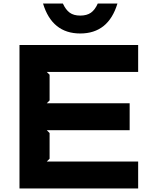

<svg xmlns="http://www.w3.org/2000/svg" viewBox="-20 -1064 870 1084"><path d="M760 -152V0H90V-810H760V-658H244L260 -642V-497L244 -481H712V-329H244L260 -313V-168L244 -152ZM532 -1044H643Q592 -875 433 -875Q274 -875 223 -1044H335Q351 -1009 373.5 -992.5Q396 -976 433 -976Q470 -976 493 -992Q516 -1008 532 -1044Z"/></svg>

Font: Sinkin Sans 700 Bold
Style: Bold
Weight: 700
Designer: Keith Bates
Foundry: K-Type
Version: Sinkin Sans (version 1.0)  by Keith Bates   •   © 2014   www